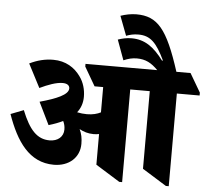

<svg xmlns="http://www.w3.org/2000/svg" viewBox="-60 -992 1168 1067"><g transform="rotate(5 523.5 -458.0)"><path d="M273 -53C357 -53 416 -105 416 -182C416 -213 411 -238 399 -263C423 -250 448 -242 478 -242C489 -242 499 -243 509 -245V-74L644 10H660V-507H769V-74L904 10H920V-507H1047V-523L986 -627H907C832 -861 776 -926 658 -926C628 -926 596 -919 570 -910L611 -802C632 -810 653 -815 679 -815C746 -815 781 -779 827 -683L822 -682C768 -754 717 -791 643 -791C615 -791 590 -785 567 -777L608 -665C633 -676 656 -682 682 -682C731 -682 764 -664 800 -627H400V-612L461 -507H509V-366C490 -356 464 -349 432 -349C414 -349 395 -351 377 -355C397 -380 407 -410 407 -444C407 -483 396 -524 372 -556C340 -601 290 -634 220 -634C174 -634 131 -623 88 -602L156 -471C202 -493 248 -510 283 -510C309 -510 322 -499 322 -483C322 -448 258 -421 164 -395L225 -270C256 -279 282 -289 304 -300C311 -286 315 -271 315 -253C315 -213 284 -186 238 -186C168 -186 124 -234 81 -341L9 -313C61 -165 135 -53 273 -53Z"/></g></svg>

Font: Noto Serif Devanagari SemiCondensed Black
Style: Regular
Weight: 900
Width: 4
Designer: Universal Thirst, Indian Type Foundry and the Monotype Design Team
Foundry: Monotype Imaging Inc.
Version: Version 2.004